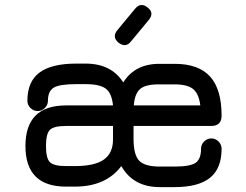

<svg xmlns="http://www.w3.org/2000/svg" viewBox="-20 -743 1006 785"><path d="M464 -569Q437 -592 460 -620L533 -708Q556 -735 584 -712Q612 -690 588 -661L515 -573Q494 -546 464 -569ZM633 22Q525 22 476 -64Q413 20 286 20H250Q84 20 84 -146Q84 -312 250 -312H442Q437 -362 412.5 -380.5Q388 -399 330 -399H292Q223 -399 199.5 -384.5Q176 -370 176 -331Q176 -314 163.5 -301.5Q151 -289 134 -289Q117 -289 104.5 -301.5Q92 -314 92 -331Q92 -409 141 -446Q190 -483 292 -483H330Q435 -483 484 -406Q532 -483 634 -482H694Q792 -482 839 -430Q886 -378 886 -270Q886 -228 843 -228H526V-176Q526 -110 549 -86Q572 -62 633 -62H694Q758 -62 780 -77.5Q802 -93 802 -135Q802 -152 814.5 -164.5Q827 -177 844 -177Q861 -177 873.5 -164.5Q886 -152 886 -135Q886 -54 838.5 -16Q791 22 694 22ZM527 -312H799Q793 -360 769.5 -379Q746 -398 694 -398H634Q578 -399 554.5 -380.5Q531 -362 527 -312ZM250 -64H286Q367 -64 404.5 -90.5Q442 -117 442 -172V-228H250Q200 -228 184 -212Q168 -196 168 -146Q168 -96 184 -80Q200 -64 250 -64Z"/></svg>

Font: Jura
Style: Bold
Weight: 700
Designer: Daniel Johnson, Alexei Vanyashin
Foundry: Daniel Johnson
Version: Version 5.103